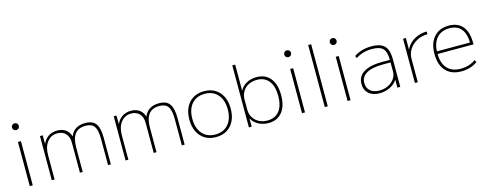

<svg xmlns="http://www.w3.org/2000/svg" viewBox="-28 -1454 5518 2182"><g transform="rotate(-15 2731.0 -362.5)"><path d="M128 0V-520H163V0ZM145 -655Q128 -655 116.5 -666.5Q105 -678 105 -695Q105 -712 116.5 -723.5Q128 -735 145 -735Q162 -735 173.5 -723.5Q185 -712 185 -695Q185 -678 173.5 -666.5Q162 -655 145 -655Z M387 0V-520H419L420 -422H422Q445 -474 489 -502Q533 -530 591 -530Q649 -530 689 -502Q729 -474 744 -422H746Q767 -476 811 -503Q855 -530 921 -530Q1008 -530 1045 -479Q1082 -428 1082 -311V0H1049V-309Q1049 -412 1019 -455.5Q989 -499 916 -499Q833 -499 792 -446.5Q751 -394 751 -289V0H718V-355Q718 -421 682.5 -460Q647 -499 585 -499Q511 -499 465.5 -441.5Q420 -384 420 -289V0Z M1255 0V-520H1287L1288 -422H1290Q1313 -474 1357 -502Q1401 -530 1459 -530Q1517 -530 1557 -502Q1597 -474 1612 -422H1614Q1635 -476 1679 -503Q1723 -530 1789 -530Q1876 -530 1913 -479Q1950 -428 1950 -311V0H1917V-309Q1917 -412 1887 -455.5Q1857 -499 1784 -499Q1701 -499 1660 -446.5Q1619 -394 1619 -289V0H1586V-355Q1586 -421 1550.5 -460Q1515 -499 1453 -499Q1379 -499 1333.5 -441.5Q1288 -384 1288 -289V0Z M2318 10Q2244 10 2189.5 -23Q2135 -56 2105 -117Q2075 -178 2075 -260Q2075 -343 2105 -403.5Q2135 -464 2189.5 -497Q2244 -530 2318 -530Q2393 -530 2447.5 -497Q2502 -464 2532 -403.5Q2562 -343 2562 -260Q2562 -178 2532 -117Q2502 -56 2447.5 -23Q2393 10 2318 10ZM2318 -21Q2416 -21 2471.5 -85.5Q2527 -150 2527 -260Q2527 -371 2471.5 -435Q2416 -499 2318 -499Q2221 -499 2165.5 -435Q2110 -371 2110 -260Q2110 -150 2165.5 -85.5Q2221 -21 2318 -21Z M2936 10Q2871 10 2819 -18Q2767 -46 2741 -94H2739V0H2706V-730H2740V-426H2742Q2768 -475 2819.5 -502.5Q2871 -530 2936 -530Q3040 -530 3097.5 -459Q3155 -388 3155 -260Q3155 -133 3097.5 -61.5Q3040 10 2936 10ZM2932 -21Q3022 -21 3071.5 -83Q3121 -145 3121 -260Q3121 -375 3071.5 -437Q3022 -499 2932 -499Q2875 -499 2832 -476Q2789 -453 2764.5 -412Q2740 -371 2740 -318V-202Q2740 -149 2764.5 -108Q2789 -67 2832 -44Q2875 -21 2932 -21Z M3331 0V-520H3366V0ZM3348 -655Q3331 -655 3319.5 -666.5Q3308 -678 3308 -695Q3308 -712 3319.5 -723.5Q3331 -735 3348 -735Q3365 -735 3376.5 -723.5Q3388 -712 3388 -695Q3388 -678 3376.5 -666.5Q3365 -655 3348 -655Z M3599 0V-730H3634V0Z M3867 0V-520H3902V0ZM3884 -655Q3867 -655 3855.5 -666.5Q3844 -678 3844 -695Q3844 -712 3855.5 -723.5Q3867 -735 3884 -735Q3901 -735 3912.5 -723.5Q3924 -712 3924 -695Q3924 -678 3912.5 -666.5Q3901 -655 3884 -655Z M4243 10Q4163 10 4116 -32Q4069 -74 4069 -145Q4069 -234 4144 -280.5Q4219 -327 4360 -327H4452Q4452 -421 4415 -460Q4378 -499 4287 -499Q4231 -499 4184 -485.5Q4137 -472 4094 -444L4083 -472Q4128 -502 4179.5 -516Q4231 -530 4289 -530Q4360 -530 4403.5 -509Q4447 -488 4467 -443Q4487 -398 4487 -325V0H4453V-93H4452Q4425 -47 4367.5 -18.5Q4310 10 4243 10ZM4250 -21Q4306 -21 4352 -43.5Q4398 -66 4425 -104.5Q4452 -143 4452 -190V-297H4362Q4234 -297 4168.5 -258.5Q4103 -220 4103 -147Q4103 -89 4141.5 -55Q4180 -21 4250 -21Z M4659 0V-520H4692V-386H4694Q4714 -429 4751 -461.5Q4788 -494 4837 -512Q4886 -530 4940 -530V-498Q4871 -498 4815 -468Q4759 -438 4726 -387.5Q4693 -337 4693 -275V0Z M5206 10Q5088 10 5023.5 -60Q4959 -130 4959 -260Q4959 -386 5022.5 -458Q5086 -530 5197 -530Q5304 -530 5360 -463Q5416 -396 5416 -268Q5416 -263 5416 -259.5Q5416 -256 5415 -251H4977V-282H5394L5383 -269Q5383 -383 5336 -441Q5289 -499 5197 -499Q5101 -499 5047 -437Q4993 -375 4993 -262V-257Q4993 -142 5048 -81.5Q5103 -21 5206 -21Q5256 -21 5301 -35Q5346 -49 5382 -76L5395 -48Q5358 -20 5309 -5Q5260 10 5206 10Z"/></g></svg>

Font: M PLUS 2 Thin ExtraLight
Style: Regular
Weight: 250
Version: Version 1.001